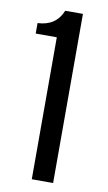

<svg xmlns="http://www.w3.org/2000/svg" viewBox="-84 -766 453 809"><g transform="rotate(10 142.5 -362.0)"><path d="M203.6 0H112.3V-607.4H22V-652.3Q100.1 -655.3 127.9 -723.6H203.6Z"/></g></svg>

Font: Coda
Style: Regular
Weight: 400
Designer: vernon adams
Foundry: vernon adams
Version: Version 2.000; ttfautohint (v0.8) -r 50 -G 200 -x